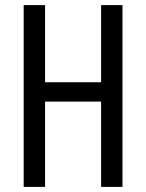

<svg xmlns="http://www.w3.org/2000/svg" viewBox="-20 -734 573 754"><path d="M461 0H377V-335H157V0H73V-714H157V-411H377V-714H461Z"/></svg>

Font: Noto Sans Bengali UI ExtraCondensed
Style: Regular
Weight: 400
Width: 2
Designer: Jelle Bosma - Monotype Design Team
Foundry: Monotype Imaging Inc.
Version: Version 2.003; ttfautohint (v1.8.4.7-5d5b)